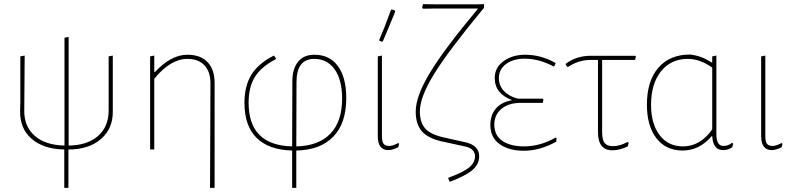

<svg xmlns="http://www.w3.org/2000/svg" viewBox="-20 -721 3831 926"><path d="M290 185V0Q189 -2 132 -52Q75 -102 77 -187L78 -229V-449L99 -453L97 -188Q96 -111 147.5 -66Q199 -21 291 -19V-539L311 -543V-19Q401 -20 452.5 -65Q504 -110 504 -188V-449L524 -453V-187Q526 -102 467.5 -51Q409 0 310 0V185Z M724 -453V-374H728Q805 -457 884 -457Q947 -457 981 -421.5Q1015 -386 1015 -321V185H993L995 -320Q995 -375 966 -406Q937 -437 884 -437Q802 -437 724 -341V0H704V-449Z M1390 -329Q1390 -388 1417 -422.5Q1444 -457 1497 -457Q1569 -457 1609.5 -402.5Q1650 -348 1650 -248Q1650 -126 1587 -61.5Q1524 3 1409 5V185H1389V5Q1276 2 1217.5 -56Q1159 -114 1159 -225Q1159 -307 1193 -361.5Q1227 -416 1301 -453L1311 -439V-436Q1241 -400 1210 -351Q1179 -302 1179 -226Q1179 -20 1389 -15ZM1410 -325 1409 -15Q1515 -17 1572.5 -75.5Q1630 -134 1630 -246Q1630 -336 1594 -386.5Q1558 -437 1496 -437Q1410 -437 1410 -325Z M1866 -674 1871 -675 1884 -671 1886 -665Q1862 -605 1826 -521L1821 -520L1808 -526Q1832 -581 1866 -674ZM1853 3Q1802 3 1802 -65V-449L1822 -453V-66Q1822 -37 1830.5 -27Q1839 -17 1857 -17Q1874 -17 1900 -31L1905 -28L1901 -11Q1873 3 1853 3Z M2149 156 2142 140 2143 136Q2212 111 2241.5 87.5Q2271 64 2271 33Q2271 -5 2221 -15L2111 -39Q2044 -54 2014.5 -88Q1985 -122 1985 -183Q1985 -257 2054 -371Q2123 -485 2286 -680H2085L2020 -679L2016 -684L2020 -701L2092 -700H2274L2315 -701L2314 -683Q2144 -478 2074.5 -365.5Q2005 -253 2005 -184Q2005 -130 2031 -101Q2057 -72 2121 -58L2224 -35Q2291 -20 2291 33Q2291 71 2258.5 99Q2226 127 2149 156Z M2506 6Q2434 6 2389.5 -26Q2345 -58 2345 -118Q2345 -167 2372 -198Q2399 -229 2450 -238Q2366 -269 2366 -345Q2366 -395 2408.5 -426Q2451 -457 2513 -457Q2589 -457 2660 -417L2653 -401H2649Q2579 -438 2510 -438Q2456 -438 2421 -412.5Q2386 -387 2386 -344Q2386 -308 2410.5 -282Q2435 -256 2478 -245H2598L2601 -241L2598 -225H2493Q2433 -225 2398.5 -196Q2364 -167 2364 -120Q2364 -68 2403 -41.5Q2442 -15 2508 -15Q2585 -15 2659 -57L2664 -56L2663 -38Q2585 6 2506 6Z M2934 4Q2864 4 2864 -83V-432H2828Q2771 -432 2719 -398L2715 -399L2708 -410L2709 -414Q2762 -452 2828 -452H3044L3047 -448L3043 -432H2884V-84Q2884 -47 2896 -31.5Q2908 -16 2937 -16Q2969 -16 3006 -36L3012 -33L3008 -15Q2967 4 2934 4Z M3272 5Q3192 5 3146 -54Q3100 -113 3100 -217Q3100 -330 3155 -394Q3210 -458 3308 -458Q3364 -452 3411 -420L3415 -421V-449L3435 -453V-74Q3435 -17 3469 -17Q3492 -17 3510 -32L3516 -29L3512 -11Q3492 3 3467 3Q3419 3 3415 -64H3412Q3353 5 3272 5ZM3120 -216Q3120 -123 3161.5 -69Q3203 -15 3274 -15Q3357 -15 3415 -97V-395Q3356 -437 3297 -437Q3216 -437 3168 -377Q3120 -317 3120 -216Z M3702 3Q3651 3 3651 -65V-449L3671 -453V-66Q3671 -37 3679.5 -27Q3688 -17 3706 -17Q3723 -17 3749 -31L3754 -28L3750 -11Q3722 3 3702 3Z"/></svg>

Font: Alegreya Sans SC Thin
Style: Regular
Weight: 100
Designer: Juan Pablo del Peral
Foundry: Huerta Tipografica
Version: Version 2.007